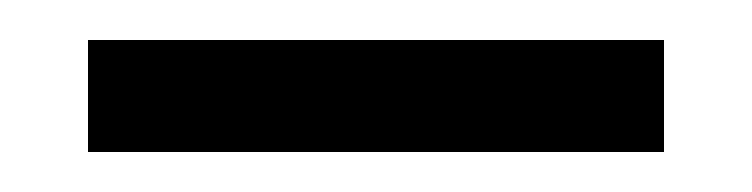

<svg xmlns="http://www.w3.org/2000/svg" viewBox="-20 -386 376 96"><path d="M312 -310H24V-366H312Z"/></svg>

Font: Open Sauce Two Light
Style: Regular
Weight: 300
Designer: Alfredo Marco Pradil
Foundry: Creative Sauce Fz LLC
Version: Version 1.477